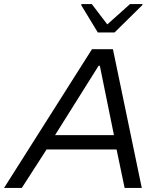

<svg xmlns="http://www.w3.org/2000/svg" viewBox="-41 -932 809 952"><path d="M-21 0 415 -688H519L662 0H577L537 -191H190L67 0ZM232 -262H524L454 -606H448ZM444 -771 362 -906 363 -912H414L491 -811L604 -912H666L664 -906L527 -771Z"/></svg>

Font: Saira SemiExpanded
Style: Italic
Weight: 400
Width: 6
Italic angle: -12°
Designer: Hector Gatti with collaboration of the Omnibus-Type team
Foundry: Omnibus-Type
Version: Version 1.101